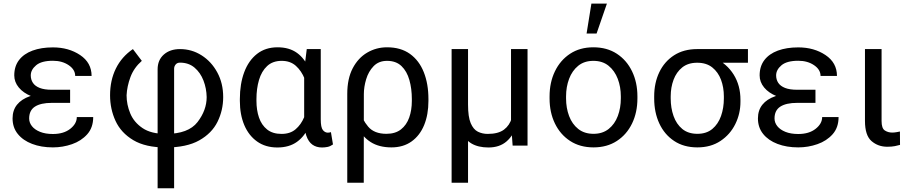

<svg xmlns="http://www.w3.org/2000/svg" viewBox="-20 -797 4984 1051"><path d="M256.3 -286.6H363.8V-233.9H263.7Q203.1 -233.9 171.4 -213.4Q139.6 -192.9 139.6 -148.4Q139.6 -125.5 155 -106.2Q170.4 -86.9 199.5 -75.2Q228.5 -63.5 269.5 -63.5Q328.6 -63.5 364.5 -91.8Q400.4 -120.1 400.4 -156.2H490.2Q490.2 -98.6 457.5 -62Q424.8 -25.4 374.3 -7.8Q323.7 9.8 269.5 9.8Q205.6 9.8 155.8 -9.3Q106 -28.3 77.4 -63.7Q48.8 -99.1 48.8 -148.9Q48.8 -193.4 73.2 -223.9Q97.7 -254.4 144 -270.5Q190.4 -286.6 256.3 -286.6ZM363.8 -252.4H256.3Q196.3 -252.4 151.9 -270.3Q107.4 -288.1 82.8 -318.1Q58.1 -348.1 58.1 -384.3Q58.1 -434.1 84.2 -468.3Q110.4 -502.4 158 -520Q205.6 -537.6 269.5 -537.6Q356 -537.6 418.7 -495.6Q481.4 -453.6 481.4 -381.3H391.6Q391.6 -416 356 -440.2Q320.3 -464.4 269.5 -464.4Q207 -464.4 177.7 -439.7Q148.4 -415 148.4 -384.3Q148.4 -361.3 160.2 -343.5Q171.9 -325.7 197.3 -315.7Q222.7 -305.7 263.7 -305.7H363.8Z M842.8 233.4V-417.5Q842.8 -468.3 876.7 -498.3Q910.6 -528.3 965.3 -528.3Q1029.8 -528.3 1083.5 -494.1Q1137.2 -460 1169.4 -400.6Q1201.7 -341.3 1201.7 -265.6Q1201.7 -193.4 1170.7 -130.4Q1139.6 -67.4 1070.6 -28.6Q1001.5 10.3 887.7 10.3Q776.9 10.3 709.7 -29.8Q642.6 -69.8 612.5 -135Q582.5 -200.2 582.5 -275.4Q582.5 -357.4 614.3 -421.9Q646 -486.3 707.5 -528.3L756.3 -463.9Q712.9 -425.8 694.1 -375.2Q675.3 -324.7 672.9 -275.4Q672.9 -224.6 693.1 -176Q713.4 -127.4 760.5 -95.7Q807.6 -64 887.7 -64Q1011.2 -64 1061.3 -128.9Q1111.3 -193.8 1111.3 -265.6Q1110.4 -313 1093.8 -356.2Q1077.1 -399.4 1044.9 -426.8Q1012.7 -454.1 965.3 -454.1Q949.7 -454.1 941.4 -443.8Q933.1 -433.6 933.1 -420.9V233.4Z M1293 -244.6V-254.9Q1293 -337.9 1316.9 -401.9Q1340.8 -465.8 1387 -502Q1433.1 -538.1 1499.5 -538.1Q1563.5 -538.1 1606 -507.3Q1648.4 -476.6 1672.4 -419.4Q1696.3 -362.3 1703.6 -283.7V-243.2Q1696.3 -165 1672.6 -108.4Q1648.9 -51.8 1606 -20.8Q1563 10.3 1498.5 10.3Q1433.1 10.3 1387.2 -22.5Q1341.3 -55.2 1317.1 -112.5Q1293 -169.9 1293 -244.6ZM1383.8 -254.9V-244.6Q1383.8 -194.3 1397.7 -153.6Q1411.6 -112.8 1441.9 -88.4Q1472.2 -64 1521 -64Q1568.4 -64 1598.1 -89.4Q1627.9 -114.7 1645 -155.5Q1662.1 -196.3 1672.9 -242.7V-274.9Q1665 -322.3 1647.7 -365.5Q1630.4 -408.7 1599.9 -436.3Q1569.3 -463.9 1522 -463.9Q1472.7 -463.9 1442.1 -435.3Q1411.6 -406.7 1397.7 -359.1Q1383.8 -311.5 1383.8 -254.9ZM1659.2 -528.3H1735.8V-144Q1735.8 -99.6 1747.3 -85.2Q1758.8 -70.8 1774.9 -70.8Q1779.8 -70.8 1783.9 -71.8Q1788.1 -72.8 1791.5 -73.7L1802.7 -6.3Q1787.6 4.4 1772.7 7.3Q1757.8 10.3 1742.7 10.3Q1711.9 10.3 1690.2 -5.1Q1668.5 -20.5 1656.7 -54.4Q1645 -88.4 1645 -144V-413.6Z M1880.9 203.1V-282.7Q1880.9 -366.2 1910.6 -423.1Q1940.4 -480 1990 -509Q2039.6 -538.1 2098.6 -538.1Q2173.8 -538.1 2224.1 -502Q2274.4 -465.8 2299.8 -401.9Q2325.2 -337.9 2325.2 -254.9V-244.6Q2325.2 -169.9 2301.8 -112.5Q2278.3 -55.2 2232.9 -22.7Q2187.5 9.8 2122.6 9.8Q2054.7 9.8 2008.8 -19.5Q1962.9 -48.8 1937 -102.8Q1911.1 -156.7 1903.8 -231.4Q1904.8 -230.5 1926.3 -212.9Q1947.8 -195.3 1947.8 -195.3Q1961.9 -143.6 1995.1 -104Q2028.3 -64.5 2095.2 -64.5Q2144 -64.5 2174.8 -88.6Q2205.6 -112.8 2220 -153.6Q2234.4 -194.3 2234.4 -244.6V-254.9Q2234.4 -311.5 2220.9 -359.1Q2207.5 -406.7 2177.7 -435.3Q2147.9 -463.9 2098.6 -463.9Q2053.2 -463.9 2025.1 -434.8Q1997.1 -405.8 1984.4 -363.5Q1971.7 -321.3 1971.7 -281.7L1971.2 203.1Z M2777.3 -528.3H2867.7V0H2786.1L2777.3 -122.1ZM2793.5 -245.6 2827.1 -246.6Q2827.1 -172.9 2809.3 -114.7Q2791.5 -56.6 2753.2 -23.2Q2714.8 10.3 2653.8 10.3Q2597.7 10.3 2560.5 -11.7Q2523.4 -33.7 2503.4 -83.5L2485.4 -224.6H2542Q2542 -157.2 2556.6 -122.8Q2571.3 -88.4 2595.7 -76.2Q2620.1 -64 2649.9 -64Q2707.5 -64 2738.8 -87.4Q2770 -110.8 2781.7 -151.6Q2793.5 -192.4 2793.5 -245.6ZM2452.1 -528.3H2542V203.1H2452.1Z M2988.3 -258.3V-269.5Q2988.3 -345.7 3017.6 -406.5Q3046.9 -467.3 3100.6 -502.7Q3154.3 -538.1 3228 -538.1Q3302.7 -538.1 3356.7 -502.7Q3410.6 -467.3 3439.9 -406.5Q3469.2 -345.7 3469.2 -269.5V-258.3Q3469.2 -181.6 3439.9 -121.1Q3410.6 -60.5 3356.7 -25.4Q3302.7 9.8 3229 9.8Q3154.8 9.8 3100.8 -25.4Q3046.9 -60.5 3017.6 -121.1Q2988.3 -181.6 2988.3 -258.3ZM3078.6 -269.5V-258.3Q3078.6 -206.1 3095.2 -161.9Q3111.8 -117.7 3145.3 -91.1Q3178.7 -64.5 3229 -64.5Q3278.3 -64.5 3311.8 -91.1Q3345.2 -117.7 3361.8 -161.9Q3378.4 -206.1 3378.4 -258.3V-269.5Q3378.4 -321.3 3361.6 -365.5Q3344.7 -409.7 3311.5 -436.8Q3278.3 -463.9 3228 -463.9Q3178.2 -463.9 3145 -436.8Q3111.8 -409.7 3095.2 -365.5Q3078.6 -321.3 3078.6 -269.5ZM3190.9 -613.3 3217.3 -777.3H3302.2L3245.6 -613.3Z M3561 -258.3V-269.5Q3561 -343.3 3589.1 -401.9Q3617.2 -460.4 3669.9 -494.4Q3722.7 -528.3 3796.4 -528.3Q3819.3 -526.4 3836.9 -508.3Q3854.5 -490.2 3891.6 -480Q3959 -448.2 3996.1 -388.7Q4033.2 -329.1 4033.2 -251V-240.2Q4033.2 -174.8 4005.1 -117.9Q3977.1 -61 3924.1 -25.6Q3871.1 9.8 3797.4 9.8Q3723.1 9.8 3670.2 -25.4Q3617.2 -60.5 3589.1 -121.1Q3561 -181.6 3561 -258.3ZM3651.4 -269.5V-258.3Q3651.4 -206.1 3667 -161.9Q3682.6 -117.7 3714.8 -91.1Q3747.1 -64.5 3797.4 -64.5Q3847.2 -64.5 3879.2 -91.1Q3911.1 -117.7 3926.8 -161.9Q3942.4 -206.1 3942.4 -258.3V-269.5Q3942.4 -318.4 3926.8 -360.4Q3911.1 -402.3 3878.9 -428Q3846.7 -453.6 3796.4 -453.6Q3746.6 -453.6 3714.6 -428Q3682.6 -402.3 3667 -360.4Q3651.4 -318.4 3651.4 -269.5ZM4074.2 -528.3V-453.6H3795.9V-528.3Z M4336.4 -286.6H4443.8V-233.9H4343.8Q4283.2 -233.9 4251.5 -213.4Q4219.7 -192.9 4219.7 -148.4Q4219.7 -125.5 4235.1 -106.2Q4250.5 -86.9 4279.5 -75.2Q4308.6 -63.5 4349.6 -63.5Q4408.7 -63.5 4444.6 -91.8Q4480.5 -120.1 4480.5 -156.2H4570.3Q4570.3 -98.6 4537.6 -62Q4504.9 -25.4 4454.3 -7.8Q4403.8 9.8 4349.6 9.8Q4285.6 9.8 4235.8 -9.3Q4186 -28.3 4157.5 -63.7Q4128.9 -99.1 4128.9 -148.9Q4128.9 -193.4 4153.3 -223.9Q4177.7 -254.4 4224.1 -270.5Q4270.5 -286.6 4336.4 -286.6ZM4443.8 -252.4H4336.4Q4276.4 -252.4 4231.9 -270.3Q4187.5 -288.1 4162.8 -318.1Q4138.2 -348.1 4138.2 -384.3Q4138.2 -434.1 4164.3 -468.3Q4190.4 -502.4 4238 -520Q4285.6 -537.6 4349.6 -537.6Q4436 -537.6 4498.8 -495.6Q4561.5 -453.6 4561.5 -381.3H4471.7Q4471.7 -416 4436 -440.2Q4400.4 -464.4 4349.6 -464.4Q4287.1 -464.4 4257.8 -439.7Q4228.5 -415 4228.5 -384.3Q4228.5 -361.3 4240.2 -343.5Q4252 -325.7 4277.3 -315.7Q4302.7 -305.7 4343.8 -305.7H4443.8Z M4714.8 -528.3H4805.7V-134.8Q4805.7 -94.2 4823.5 -82.8Q4841.3 -71.3 4863.8 -71.3Q4875 -71.3 4887.5 -73.5Q4899.9 -75.7 4906.2 -77.1L4906.7 -3.9Q4896 -0.5 4878.4 2.9Q4860.8 6.3 4836.9 6.3Q4786.6 6.3 4750.7 -24.7Q4714.8 -55.7 4714.8 -135.3Z"/></svg>

Font: RobotoDEMO
Style: Regular
Weight: 400
Designer: Christian Robertson
Foundry: Google
Version: Version 2.136